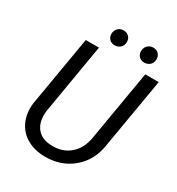

<svg xmlns="http://www.w3.org/2000/svg" viewBox="-205 -1001 1051 1140"><g transform="rotate(30 320.5 -431.5)"><path d="M50.3 0ZM640.6 -710.9 558.6 -230Q542 -119.1 462.9 -53.5Q383.8 12.2 272 10.3Q202.1 8.8 150.6 -21.2Q99.1 -51.3 74.7 -105.7Q50.3 -160.2 58.6 -229.5L140.6 -710.9H231L149.4 -229Q141.1 -154.3 174.8 -111.6Q208.5 -68.8 276.9 -66.9Q351.1 -64 402.1 -107.2Q453.1 -150.4 466.3 -228.5L548.3 -710.9ZM253.9 -819.8Q254.4 -842.3 268.6 -857.2Q282.7 -872.1 306.2 -873Q328.6 -873.5 343.5 -859.1Q358.4 -844.7 357.9 -821.8Q357.9 -799.3 343.3 -784.7Q328.6 -770 305.7 -769Q282.7 -768.6 268.3 -782.7Q253.9 -796.9 253.9 -819.8ZM457.5 -818.8Q458 -841.3 472.2 -856.4Q486.3 -871.6 509.3 -872.6Q532.7 -873 547.4 -858.6Q562 -844.2 561.5 -820.8Q561.5 -797.9 546.9 -783.4Q532.2 -769 509.3 -768.1Q486.8 -767.6 471.9 -781.7Q457 -795.9 457.5 -818.8Z"/></g></svg>

Font: Roboto
Style: Italic
Weight: 400
Italic angle: -12°
Designer: Google
Version: Version 2.134; 2016; ttfautohint (v1.6)